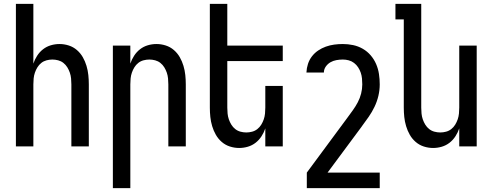

<svg xmlns="http://www.w3.org/2000/svg" viewBox="-20 -755 2540 990"><path d="M62 0V-735H152V-427Q159 -448 171.5 -467.5Q184 -487 202 -501Q220 -515 242 -521.5Q264 -528 287 -528Q311 -528 334.5 -520.5Q358 -513 376.5 -497Q395 -481 407 -460Q419 -439 426 -415.5Q433 -392 435.5 -368Q438 -344 438 -320V0H348V-320Q348 -335 346.5 -350.5Q345 -366 340 -380.5Q335 -395 327 -408Q319 -421 307 -430.5Q295 -440 280 -444Q265 -448 250 -448Q235 -448 220 -444Q205 -440 193 -430.5Q181 -421 173 -408Q165 -395 160 -380.5Q155 -366 153.5 -350.5Q152 -335 152 -320V0Z M562 215V-520H652V-427Q659 -448 671.5 -467.5Q684 -487 702 -501Q720 -515 742 -521.5Q764 -528 787 -528Q811 -528 834.5 -520.5Q858 -513 876.5 -497Q895 -481 907 -460Q919 -439 926 -415.5Q933 -392 935.5 -368Q938 -344 938 -320V0H848V-320Q848 -335 846.5 -350.5Q845 -366 840 -380.5Q835 -395 827 -408Q819 -421 807 -430.5Q795 -440 780 -444Q765 -448 750 -448Q735 -448 720 -444Q705 -440 693 -430.5Q681 -421 673 -408Q665 -395 660 -380.5Q655 -366 653.5 -350.5Q652 -335 652 -320V215Z M1213 8Q1189 8 1165.5 0.5Q1142 -7 1123.5 -23Q1105 -39 1093 -60Q1081 -81 1074 -104.5Q1067 -128 1064.5 -152Q1062 -176 1062 -200V-735H1152V-520H1438V-440H1152V-200Q1152 -185 1153.5 -169.5Q1155 -154 1160 -139.5Q1165 -125 1173 -112Q1181 -99 1193 -89.5Q1205 -80 1220 -76Q1235 -72 1250 -72Q1265 -72 1280 -76Q1295 -80 1307 -89.5Q1319 -99 1327 -112Q1335 -125 1340 -139.5Q1345 -154 1346.5 -169.5Q1348 -185 1348 -200V-312H1438V0H1348V-93Q1341 -72 1328.5 -52.5Q1316 -33 1298 -19Q1280 -5 1258 1.5Q1236 8 1213 8Z M1562 215V135L1772 -149Q1786 -168 1800 -187.5Q1814 -207 1825 -228Q1836 -249 1842 -272.5Q1848 -296 1848 -320Q1848 -335 1846.5 -350.5Q1845 -366 1840 -380.5Q1835 -395 1826.5 -408Q1818 -421 1805.5 -430.5Q1793 -440 1778 -444Q1763 -448 1748 -448Q1731 -448 1714.5 -445Q1698 -442 1684 -434Q1670 -426 1660 -412Q1650 -398 1650 -381H1560Q1561 -404 1568 -425.5Q1575 -447 1588.5 -464.5Q1602 -482 1620.5 -494.5Q1639 -507 1660 -514.5Q1681 -522 1703 -525Q1725 -528 1748 -528Q1774 -528 1800.5 -522.5Q1827 -517 1850.5 -503.5Q1874 -490 1891.5 -469.5Q1909 -449 1919.5 -424.5Q1930 -400 1934 -373.5Q1938 -347 1938 -320Q1938 -290 1931 -260.5Q1924 -231 1911 -204Q1898 -177 1881 -152.5Q1864 -128 1846 -104L1845 -102Q1844 -102 1844 -102V-101L1669 135H1938V215Z M2213 8Q2189 8 2165.5 0.5Q2142 -7 2123.5 -23Q2105 -39 2093 -60Q2081 -81 2074 -104.5Q2067 -128 2064.5 -152Q2062 -176 2062 -200V-655H2019V-735H2152V-200Q2152 -185 2153.5 -169.5Q2155 -154 2160 -139.5Q2165 -125 2173 -112Q2181 -99 2193 -89.5Q2205 -80 2220 -76Q2235 -72 2250 -72Q2265 -72 2280 -76Q2295 -80 2307 -89.5Q2319 -99 2327 -112Q2335 -125 2340 -139.5Q2345 -154 2346.5 -169.5Q2348 -185 2348 -200V-520H2438V0H2348V-93Q2341 -72 2328.5 -52.5Q2316 -33 2298 -19Q2280 -5 2258 1.5Q2236 8 2213 8Z"/></svg>

Font: Iosevka Medium
Style: Regular
Weight: 500
Monospace: yes
Designer: Belleve Invis
Foundry: Belleve Invis
Version: Version 32.5.0; ttfautohint (v1.8.4)